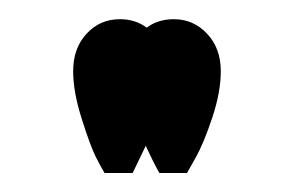

<svg xmlns="http://www.w3.org/2000/svg" viewBox="-20 -771 306 200"><path d="M161.1 -751Q181.6 -751 195.8 -735.8Q210 -720.7 210 -696.8Q210 -675.3 201.2 -648.7Q192.4 -622.1 183.6 -606.4L174.8 -590.8H146Q139.6 -602.1 131.8 -619.1L118.2 -590.8H88.9Q85 -597.2 79.6 -607.9Q74.2 -618.7 65.2 -647Q56.2 -675.3 56.2 -696.8Q56.2 -720.7 70.1 -735.8Q84 -751 105 -751Q121.1 -751 132.8 -742.2Q144.5 -751 161.1 -751Z"/></svg>

Font: Oakes Grotesk
Style: Italic
Weight: 400
Italic angle: -8°
Designer: Samuel Oakes
Foundry: Samuel Oakes
Version: Version 1.000;PS 001.000;hotconv 1.0.88;makeotf.lib2.5.64775